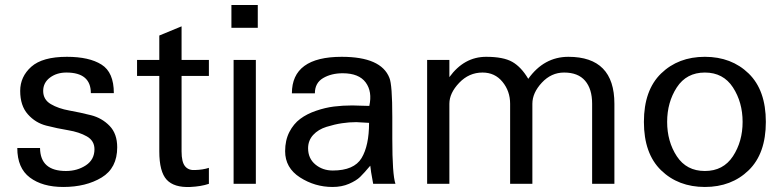

<svg xmlns="http://www.w3.org/2000/svg" viewBox="-20 -742 3161 775"><path d="M453.1 -147.5C453.1 -183.9 442.9 -212.7 422.4 -233.9C401.9 -255 377 -269.4 347.7 -276.9C318.4 -284.3 289.1 -290.7 259.8 -295.9C230.5 -301.1 205.6 -309.7 185.1 -321.8C164.6 -333.8 154.3 -351.6 154.3 -375C154.3 -397.1 163.4 -415 181.6 -428.7C199.9 -442.4 222 -449.2 248 -449.2C313.8 -449.2 346.7 -421.5 346.7 -366.2H439.5C439.5 -422.2 422.9 -460.6 389.6 -481.4C356.4 -502.3 309.9 -512.7 250 -512.7C184.2 -512.7 136.4 -499.3 106.4 -472.7C76.5 -446 61.5 -413.4 61.5 -375C61.5 -335.3 71.8 -303.9 92.3 -280.8C112.8 -257.6 137.7 -242.4 167 -234.9C196.3 -227.4 225.7 -221.2 255.4 -216.3C285 -211.4 310.1 -203.1 330.6 -191.4C351.1 -179.7 361.3 -162.4 361.3 -139.6C361.3 -111.7 349.8 -90 326.7 -74.7C303.5 -59.4 276.7 -51.8 246.1 -51.8C177.1 -51.8 142.3 -82.7 141.6 -144.5H49.8C49.8 -90.5 66.7 -50.8 100.6 -25.4C134.4 0 179.4 12.7 235.4 12.7C296.5 12.7 348.1 0 390.1 -25.4C432.1 -50.8 453.1 -91.5 453.1 -147.5Z M823.2 0V-64.5C807 -59.2 788.4 -56.3 767.6 -55.7C750 -54.4 736.5 -59.4 727.1 -70.8C717.6 -82.2 712.9 -102.2 712.9 -130.9V-435.5H823.2V-500H712.9V-635.7L623 -598.6V-500H533.2V-435.5H623V-130.9C623 -76.2 633 -38.1 652.8 -16.6C672.7 4.9 704.4 14.6 748 12.7C776.7 11.4 801.8 7.2 823.2 0Z M1020.5 -629.9V-721.7H914.1V-629.9ZM1012.7 0V-500H922.9V0Z M1576.2 0C1567.7 -24.7 1563.5 -85.6 1563.5 -182.6V-269.5C1563.5 -356.8 1559.6 -409.5 1551.8 -427.7C1529.6 -484.4 1465.5 -512.7 1359.4 -512.7C1225.3 -512.7 1158.2 -463.5 1158.2 -365.2H1251C1251 -393.2 1262 -413.7 1284.2 -426.8C1306.3 -439.8 1332.7 -446.3 1363.3 -446.3C1406.9 -446.3 1437.8 -433.9 1456.1 -409.2C1474.3 -384.4 1479.2 -352.9 1470.7 -314.5C1462.9 -314.5 1451.5 -314.8 1436.5 -315.4C1421.5 -316.1 1410.2 -316.4 1402.3 -316.4C1376.3 -316.4 1351.6 -314.9 1328.1 -312C1304.7 -309.1 1280.6 -303.4 1255.9 -294.9C1231.1 -286.5 1209.8 -275.6 1191.9 -262.2C1174 -248.9 1159.3 -231.1 1147.9 -209C1136.6 -186.8 1130.9 -161.1 1130.9 -131.8C1130.9 -86.9 1150.9 -51.6 1190.9 -25.9C1231 -0.2 1274.7 12.7 1322.3 12.7C1347 12.7 1369.1 8.5 1388.7 0C1408.2 -8.5 1423.2 -17.7 1433.6 -27.8C1444 -37.9 1457.7 -53.1 1474.6 -73.2C1475.3 -62.2 1479.2 -37.8 1486.3 0ZM1469.7 -246.1C1469.7 -184.9 1459.6 -137.5 1439.5 -104C1419.3 -70.5 1380.5 -53.7 1323.2 -53.7C1295.9 -53.7 1272.5 -61.8 1252.9 -78.1C1233.4 -94.4 1223.6 -116.2 1223.6 -143.6C1223.6 -164.4 1230.5 -182.3 1244.1 -197.3C1257.8 -212.2 1275.7 -223.1 1297.9 -230C1320 -236.8 1340.8 -241.7 1360.4 -244.6C1379.9 -247.6 1399.1 -249 1418 -249C1419.3 -249 1436.5 -248 1469.7 -246.1Z M2460 0V-323.2C2460 -449.5 2398.1 -512.7 2274.4 -512.7C2208.7 -512.7 2154.6 -483.1 2112.3 -423.8C2093.4 -455.7 2071.9 -478.5 2047.9 -492.2C2023.8 -505.9 1988.6 -512.7 1942.4 -512.7C1883.1 -512.7 1833.7 -485.4 1793.9 -430.7V-500H1704.1V0H1793.9V-323.2C1793.9 -351.9 1807.1 -380 1833.5 -407.7C1859.9 -435.4 1891.3 -449.2 1927.7 -449.2C1960.9 -449.2 1987.8 -436.7 2008.3 -411.6C2028.8 -386.6 2039.1 -357.1 2039.1 -323.2V0H2128.9V-323.2C2128.9 -352.5 2141.6 -380.9 2167 -408.2C2192.4 -435.5 2222.3 -449.2 2256.8 -449.2C2294.6 -449.2 2322.9 -438.2 2341.8 -416C2360.7 -393.9 2370.1 -363 2370.1 -323.2V0Z M3071.3 -250C3071.3 -335.3 3048.2 -400.4 3002 -445.3C2955.7 -490.2 2896.8 -512.7 2825.2 -512.7C2753.6 -512.7 2694.7 -490.2 2648.4 -445.3C2602.2 -400.4 2579.1 -335.3 2579.1 -250C2579.1 -164.7 2602.2 -99.6 2648.4 -54.7C2694.7 -9.8 2753.6 12.7 2825.2 12.7C2896.8 12.7 2955.7 -9.8 3002 -54.7C3048.2 -99.6 3071.3 -164.7 3071.3 -250ZM2977.5 -250C2977.5 -197.3 2964.5 -151 2938.5 -111.3C2912.4 -71.6 2874.7 -51.8 2825.2 -51.8C2775.7 -51.8 2738 -71.6 2711.9 -111.3C2685.9 -151 2672.9 -197.3 2672.9 -250C2672.9 -302.7 2685.9 -349.1 2711.9 -389.2C2738 -429.2 2775.7 -449.2 2825.2 -449.2C2874.7 -449.2 2912.4 -429.2 2938.5 -389.2C2964.5 -349.1 2977.5 -302.7 2977.5 -250Z"/></svg>

Font: FreeUniversal
Style: Regular
Weight: 400
Version: Version 1.001